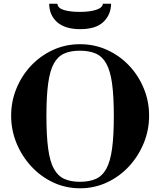

<svg xmlns="http://www.w3.org/2000/svg" viewBox="-20 -1001 863 1034"><path d="M411 13Q333 13 265.5 -19Q198 -51 147.5 -106Q97 -161 68.5 -231Q40 -301 40 -378Q40 -455 68.5 -524.5Q97 -594 147.5 -647.5Q198 -701 265.5 -732Q333 -763 411 -763Q489 -763 557 -732Q625 -701 675.5 -647.5Q726 -594 754.5 -524.5Q783 -455 783 -378Q783 -301 754.5 -231Q726 -161 675.5 -106Q625 -51 557 -19Q489 13 411 13ZM410 -22Q461 -22 496 -37.5Q531 -53 552.5 -92Q574 -131 583.5 -200Q593 -269 593 -376Q593 -483 583.5 -551.5Q574 -620 552.5 -658.5Q531 -697 496 -712.5Q461 -728 410 -728Q360 -728 325.5 -712.5Q291 -697 270 -659Q249 -621 239.5 -552.5Q230 -484 230 -378Q230 -269 239.5 -199.5Q249 -130 270.5 -91.5Q292 -53 326.5 -37.5Q361 -22 410 -22ZM412 -844Q330 -844 287.5 -882Q245 -920 245 -981H289Q291 -957 324.5 -947Q358 -937 410 -937Q463 -937 497.5 -948Q532 -959 534 -981H578Q578 -923 537.5 -883.5Q497 -844 412 -844Z"/></svg>

Font: Libre Bodoni
Style: Bold
Weight: 700
Designer: Pablo Impallari, Rodrigo Fuenzalida
Foundry: Impallari Type
Version: Version 2.005;gftools[0.9.23]